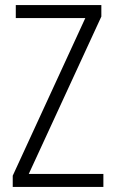

<svg xmlns="http://www.w3.org/2000/svg" viewBox="-20 -734 452 754"><path d="M386 0V-51H93L378 -669V-714H42V-663H315L30 -44V0Z"/></svg>

Font: Noto Sans Thai Looped Condensed Light
Style: Regular
Weight: 300
Width: 3
Designer: Sasikarn Vongin, Ben Mitchell
Foundry: The Fontpad Ltd
Version: Version 1.001